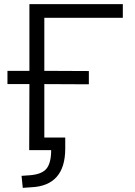

<svg xmlns="http://www.w3.org/2000/svg" viewBox="-20 -725 650 927"><path d="M90 182 84 124 126 121Q184 116 205.5 88Q227 60 227 0H121L122 -319H16V-383H122V-705H573V-639H194V-383L409 -382V-318L194 -319V-61H295V-8Q295 82 254 128.5Q213 175 133 179Z"/></svg>

Font: Nunito Sans 6pt Light
Style: Regular
Weight: 300
Version: Version 3.101;gftools[0.9.27]